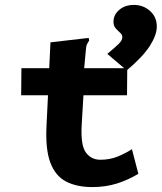

<svg xmlns="http://www.w3.org/2000/svg" viewBox="-20 -748 657 780"><path d="M355 12Q292 12 248.5 -10.5Q205 -33 184.5 -87.5Q164 -142 169 -238L175 -361H66L67 -471H180L185 -576L332 -593H341L342 -583Q338 -577 334 -569.5Q330 -562 329 -546L322 -471H497L496 -361H319L312 -243Q307 -159 328.5 -129Q350 -99 388 -99Q426 -99 458 -112Q490 -125 516 -142L542 -42Q501 -17 455 -2.5Q409 12 355 12ZM495 -462 416 -529Q446 -554 461.5 -569Q477 -584 477 -597Q477 -607 468 -615Q459 -623 450 -633Q441 -643 441 -659Q441 -688 464.5 -708Q488 -728 524 -728Q562 -728 589.5 -703.5Q617 -679 617 -640Q617 -606 589 -562Q561 -518 495 -462Z"/></svg>

Font: Inconsolata Expanded Black
Style: Regular
Weight: 900
Width: 7
Monospace: yes
Designer: Raph Levien, Cyreal, Brenton Simpson
Foundry: Raph Levien, Cyreal, Google
Version: Version 3.001; ttfautohint (v1.8.2.53-6de2)